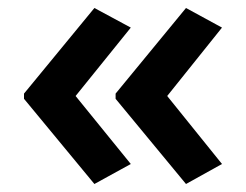

<svg xmlns="http://www.w3.org/2000/svg" viewBox="-20 -510 615 480"><path d="M40 -276 216 -490 307 -441 169 -270 307 -100 216 -50 40 -263ZM269 -276 445 -490 535 -441 398 -270 535 -100 445 -50 269 -263Z"/></svg>

Font: Noto Sans Gujarati SemiBold
Style: Regular
Weight: 600
Designer: Jelle Bosma - Monotype Design Team, Universal Thirst
Foundry: Monotype Imaging Inc.
Version: Version 2.106; ttfautohint (v1.8.4.7-5d5b)